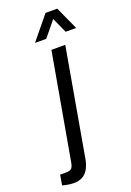

<svg xmlns="http://www.w3.org/2000/svg" viewBox="-262 -783 701 1030"><g transform="rotate(-20 88.0 -268.0)"><path d="M-29 187Q-38 187 -50.5 185.5Q-63 184 -74 181.5Q-85 179 -92 177L-82 119H-46Q-24 119 -15.5 109Q-7 99 -3 73L103 -526H182L74 88Q68 120 55 142.5Q42 165 21.5 176Q1 187 -29 187ZM33 -591 141 -723H208L268 -591H208L155 -708H193L97 -591Z"/></g></svg>

Font: Archivo Condensed
Style: Italic
Weight: 400
Width: 3
Italic angle: -10°
Designer: Hector Gatti
Foundry: Omnibus-Type
Version: Version 2.001